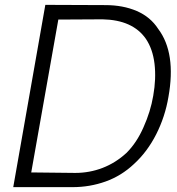

<svg xmlns="http://www.w3.org/2000/svg" viewBox="-20 -771 730 790"><path d="M673 -372Q659.5 -291.5 623 -219Q586 -146 531 -96Q479.5 -47.5 414.5 -24.2Q349.5 -1 279 -1H34.5L166.5 -751L413.5 -750Q486 -750 542.5 -725.8Q599 -701.5 631 -652Q705.5 -553 673 -372ZM610.5 -377Q623 -447.5 615.8 -508.5Q608.5 -569.5 580 -611.5Q526 -689 402 -691.5L220 -690.5L108.5 -61.5L289.5 -59.5Q348.5 -59.5 402.2 -80.2Q456 -101 500 -141.5Q542.5 -183.5 570.5 -247.5Q599.5 -312 610.5 -377Z"/></svg>

Font: Russisch Sans Light
Style: Italic
Weight: 300
Italic angle: -10°
Designer: Michael Sharanda (font) & Cristiano Sobral (main changes)
Foundry: Michael Sharanda
Version: Version 2.00;September 8, 2020;FontCreator 13.0.0.2681 64-bi